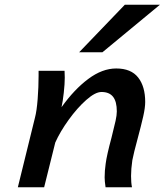

<svg xmlns="http://www.w3.org/2000/svg" viewBox="-20 -789 694 809"><path d="M420.9 -41.5Q420.9 -69.8 425.3 -99.6Q429.7 -134.3 449.7 -208.5Q461.9 -256.3 467 -280Q472.2 -303.7 472.2 -319.8Q472.2 -361.3 456.3 -381.3Q440.4 -401.4 407.7 -401.4Q381.3 -401.4 343.5 -367.9Q305.7 -334.5 269.5 -284.4Q233.4 -234.4 212.9 -188.5L166 0H55.2L127.4 -293.5Q134.8 -321.3 138.7 -371.8Q142.6 -422.4 142.6 -469.7V-490.7H252Q252.9 -474.1 252.9 -461.9Q252.9 -436 248.8 -398.7Q244.6 -361.3 239.3 -337.4Q293 -412.6 352.1 -456.5Q411.1 -500.5 469.7 -500.5Q532.2 -500.5 562 -462.6Q591.8 -424.8 591.8 -359.4Q591.8 -335.4 583.5 -298.6Q575.2 -261.7 559.1 -201.7Q552.2 -176.3 546.1 -151.9Q540 -127.4 537.6 -113.8Q532.2 -77.1 532.2 -47.4Q532.2 -19 536.1 0H424.8Q420.9 -25.4 420.9 -41.5ZM653.8 -769 411.6 -568.8H313.5L505.9 -769Z"/></svg>

Font: Lesson One Medium
Style: Italic
Weight: 500
Italic angle: -14°
Designer: But Ko, Victor Gaultney, Annie Olsen, Julie Remington, Don Collingsworth, Eric Hays, Becca Hirsbrunner
Version: Version 1.100